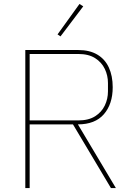

<svg xmlns="http://www.w3.org/2000/svg" viewBox="-20 -951 670 971"><path d="M130 -322V0H108V-698H376Q433 -698 472 -675Q511 -652 530.5 -609.5Q550 -567 550 -510Q550 -425 505.5 -373.5Q461 -322 374 -322L566 0H541L349 -322ZM130 -342H376Q428 -342 461 -363Q494 -384 510 -417.5Q526 -451 526 -489V-531Q526 -569 510 -602.5Q494 -636 461 -657Q428 -678 376 -678H130ZM401 -919 286 -767 271 -777 382 -931Z"/></svg>

Font: IBM Plex Sans Thin
Style: Regular
Weight: 250
Designer: Mike Abbink, Paul van der Laan, Pieter van Rosmalen
Foundry: Bold Monday
Version: Version 3.201